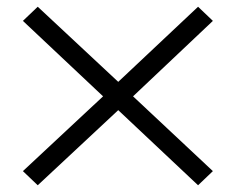

<svg xmlns="http://www.w3.org/2000/svg" viewBox="-20 -530 671 570"><path d="M568 20 331 -203 92 20 48 -22 286 -244 48 -468 92 -510 331 -287 568 -510 612 -468 375 -244 612 -22Z"/></svg>

Font: Gen
Style: Regular
Weight: 400
Version: Version 1.000;PS 001.001;hotconv 1.0.56